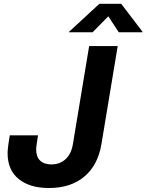

<svg xmlns="http://www.w3.org/2000/svg" viewBox="-20 -967 761 998"><path d="M234.4 10.3Q134.8 10.3 77.1 -36.6Q19.5 -83.5 19.5 -170.9Q19.5 -178.7 20.3 -188.2Q21 -197.8 23.4 -215.6Q25.9 -233.4 30.8 -263.7H177.7Q173.3 -235.8 171.1 -221.4Q168.9 -207 168.5 -200.7Q168 -194.3 168 -189.9Q168 -151.9 188.7 -132.1Q209.5 -112.3 247.1 -112.3Q290 -112.3 320.1 -138.9Q350.1 -165.5 358.9 -217.8L443.4 -727.5H591.8L507.3 -218.3Q489.3 -108.9 418.5 -49.3Q347.7 10.3 234.4 10.3ZM461.4 -799.3H338.9L339.4 -802.2L496.6 -947.3H609.9L720.7 -802.2L720.2 -799.3H597.2L543 -882.3Z"/></svg>

Font: Inter 20pt
Style: Bold Italic
Weight: 700
Italic angle: -9.3988°
Version: Version 4.001;git-66647c0bb